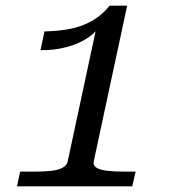

<svg xmlns="http://www.w3.org/2000/svg" viewBox="-20 -658 600 678"><path d="M311 -88Q308 -74 320.5 -66Q333 -58 358 -55Q383 -52 418 -52H459L447 0H40L51 -52H106Q139 -52 163 -55Q187 -58 201.5 -66Q216 -74 219 -88L322 -568L340 -580Q324 -547 291 -525Q258 -503 214.5 -491.5Q171 -480 123 -481L137 -547Q176 -548 210 -553Q244 -558 272.5 -569Q301 -580 324.5 -597Q348 -614 367 -638H429Z"/></svg>

Font: Roboto Serif
Style: Italic
Weight: 400
Italic angle: -10°
Designer: Greg Gazdowicz
Foundry: Commercial Type
Version: Version 1.008